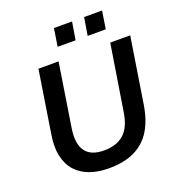

<svg xmlns="http://www.w3.org/2000/svg" viewBox="-160 -1030 1064 1166"><g transform="rotate(-20 372.5 -447.5)"><path d="M345 10Q276 10 222 -9.5Q168 -29 133 -68Q98 -107 85 -166Q72 -225 85 -303L148 -705H278L214 -296Q199 -200 234 -151Q269 -102 354 -102Q436 -102 483 -144.5Q530 -187 544 -278L612 -705H741L674 -279Q659 -185 619.5 -120.5Q580 -56 512 -23Q444 10 345 10ZM497 -790 516 -905H632L614 -790ZM303 -790 321 -905H438L419 -790Z"/></g></svg>

Font: Nunito Sans 11pt
Style: Bold Italic
Weight: 700
Italic angle: -9°
Version: Version 3.101;gftools[0.9.27]